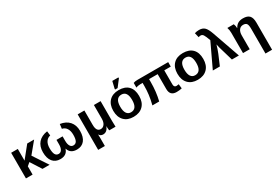

<svg xmlns="http://www.w3.org/2000/svg" viewBox="74 -1983 4933 3424"><g transform="rotate(-30 2540.5 -271.5)"><path d="M557 0H411L269 -222L207 -170V0H70V-528H207V-287L401 -528H543L357 -303Z M1011 -323V-231Q1011 -162 1034 -124Q1057 -86 1098 -86Q1146 -86 1168.5 -126Q1191 -166 1191 -253Q1191 -333 1158.5 -384Q1126 -435 1067 -446L1078 -539Q1199 -521 1264.5 -446.5Q1330 -372 1330 -252Q1330 -127 1274.5 -58.5Q1219 10 1118 10Q983 10 948 -106H946Q911 10 777 10Q676 10 620.5 -58.5Q565 -127 565 -252Q565 -373 630 -447Q695 -521 817 -539L828 -447Q770 -436 737 -385.5Q704 -335 704 -254Q704 -167 726.5 -126.5Q749 -86 796 -86Q838 -86 861.5 -124.5Q885 -163 885 -231V-323Z M1915 0H1785Q1778 -49 1778 -90H1777Q1740 10 1657 10Q1602 10 1578 -34H1576Q1578 -6 1578 22V203H1440V-528H1578V-233Q1578 -94 1667 -94Q1715 -94 1744.5 -135.5Q1774 -177 1774 -246V-528H1912V-118Q1912 -56 1915 0Z M2554 -265Q2554 -136 2482.5 -63Q2411 10 2285 10Q2161 10 2091 -63Q2021 -136 2021 -265Q2021 -392 2091.5 -465Q2162 -538 2288 -538Q2417 -538 2485.5 -467.5Q2554 -397 2554 -265ZM2410 -265Q2410 -444 2290 -444Q2165 -444 2165 -265Q2165 -176 2195.5 -130Q2226 -84 2284 -84Q2410 -84 2410 -265ZM2291 -578H2239V-594L2273 -736H2399V-718Z M3304 -436H3170V-148Q3170 -86 3221 -86Q3241 -86 3269 -92L3279 -2Q3227 10 3170 10Q3034 10 3034 -129V-436H2857V-375Q2857 -172 2814 0H2674Q2701 -106 2712 -196Q2723 -282 2723 -371V-436Q2617 -436 2586 -417V-514Q2616 -528 2674 -528H3304Z M3875 -265Q3875 -136 3803.5 -63Q3732 10 3606 10Q3482 10 3412 -63Q3342 -136 3342 -265Q3342 -392 3412.5 -465Q3483 -538 3609 -538Q3738 -538 3806.5 -467.5Q3875 -397 3875 -265ZM3731 -265Q3731 -444 3611 -444Q3486 -444 3486 -265Q3486 -176 3516.5 -130Q3547 -84 3605 -84Q3731 -84 3731 -265Z M4256 -567 4455 0H4311L4223 -301Q4211 -343 4207 -371Q4197 -332 4182 -289Q4166 -242 4152 -209L4063 0H3918L4150 -491Q4116 -587 4095 -618.5Q4074 -650 4042 -650Q4020 -650 3997 -641L3974 -736Q4016 -750 4065 -750Q4138 -750 4178 -711Q4218 -674 4256 -567Z M5019 207H4883V-307Q4883 -380 4863 -408Q4843 -436 4792 -436Q4738 -436 4708 -395Q4678 -354 4678 -284V0H4540V-416Q4540 -476 4522 -528H4654Q4672 -487 4672 -438H4674Q4704 -492 4745 -515Q4786 -538 4847 -538Q4938 -538 4978.5 -494Q5019 -450 5019 -352Z"/></g></svg>

Font: Libra Sans
Style: Bold
Weight: 700
Foundry: Context Ltd
Version: Version 1.000